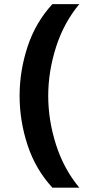

<svg xmlns="http://www.w3.org/2000/svg" viewBox="-20 -736 427 913"><path d="M73.2 -280Q73.2 -398.9 111.1 -514.1Q148.9 -629.2 229.2 -716.5H357.3Q283.3 -627.9 246.3 -511.7Q209.3 -395.6 209.3 -280Q209.3 -164.4 246.3 -48.3Q283.3 67.9 357.3 156.5H229.2Q148.9 69.2 111.1 -45.9Q73.2 -161.1 73.2 -280Z"/></svg>

Font: TASA Orbiter VF Text
Style: Regular
Weight: 400
Designer: Weizhong Zhang
Foundry: 本地遙控
Version: Version 1.001;Glyphs 3.2 (3192)